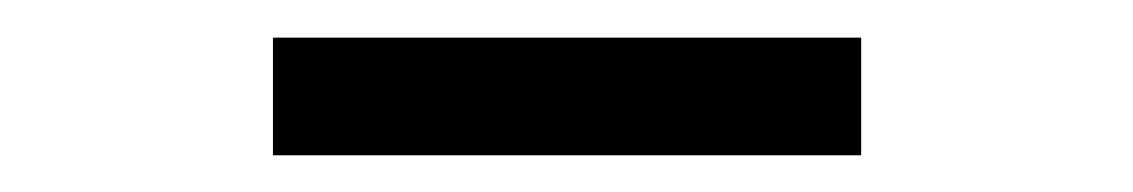

<svg xmlns="http://www.w3.org/2000/svg" viewBox="-20 -770 602 102"><path d="M125 -687.5H437.5V-750H125Z"/></svg>

Font: ChillMoonMono
Style: Regular
Weight: 400
Designer: Warren2060
Foundry: ChillType
Version: Version 1.000;Glyphs 3.1.1 (3135)